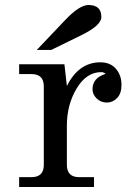

<svg xmlns="http://www.w3.org/2000/svg" viewBox="-20 -744 536 764"><path d="M354 0H56.2V-39.1H105.5Q154.3 -39.1 154.3 -87.9V-400.4Q154.3 -449.2 105.5 -449.2H56.2V-488.3H236.3L246.1 -401.9Q293.5 -496.1 379.4 -496.1Q418.5 -496.1 440.9 -470.7Q463.4 -445.3 463.4 -406.2Q463.4 -371.6 445.8 -353.8Q428.2 -335.9 405.3 -335.9Q381.3 -335.9 364.7 -352.1Q348.1 -368.2 348.1 -388.7Q348.1 -434.1 400.4 -450.2Q392.1 -457 382.8 -457Q324.2 -457 285.2 -392.3Q246.1 -327.6 246.1 -244.1V-87.9Q246.1 -39.1 294.9 -39.1H354ZM184.1 -545.4H126.5L239.7 -664.6Q296.4 -724.1 332 -724.1Q383.3 -724.1 383.3 -676.3Q383.3 -643.1 304.7 -604.5Z"/></svg>

Font: Munson
Style: Regular
Weight: 400
Designer: Paul James MIller
Foundry: High-Logic / Made with FontCreator
Version: Version 2.10;May 5, 2019;FontCreator 11.5.0.2430 64-bit